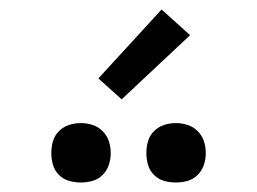

<svg xmlns="http://www.w3.org/2000/svg" viewBox="-20 -992 540 404"><path d="M350 -608Q337 -608 325 -611.5Q313 -615 304 -624Q295 -633 291.5 -645Q288 -657 288 -670Q288 -683 291.5 -695Q295 -707 304 -716Q313 -725 325 -729Q337 -733 350 -733Q363 -733 375 -729Q387 -725 396 -716Q405 -707 409 -695Q413 -683 413 -670Q413 -657 409 -645Q405 -633 396 -624Q387 -615 375 -611.5Q363 -608 350 -608ZM150 -608Q137 -608 125 -611.5Q113 -615 104 -624Q95 -633 91.5 -645Q88 -657 88 -670Q88 -683 91.5 -695Q95 -707 104 -716Q113 -725 125 -729Q137 -733 150 -733Q163 -733 175 -729Q187 -725 196 -716Q205 -707 209 -695Q213 -683 213 -670Q213 -657 209 -645Q205 -633 196 -624Q187 -615 175 -611.5Q163 -608 150 -608ZM236 -783 187 -827 320 -972 380 -918Z"/></svg>

Font: Zed Mono
Style: Regular
Weight: 400
Monospace: yes
Designer: Belleve Invis
Foundry: Belleve Invis
Version: Version 1.0.0; ttfautohint (v1.8.4)